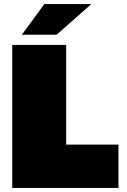

<svg xmlns="http://www.w3.org/2000/svg" viewBox="-20 -920 620 940"><path d="M40 0V-700H304V-212H560V0ZM87 -750 197 -900H427L257 -750Z"/></svg>

Font: Golos Text Black
Style: Regular
Weight: 900
Designer: A.Korolkova, Vitaly Kuzmin
Foundry: ParaType Ltd
Version: Version 2.004